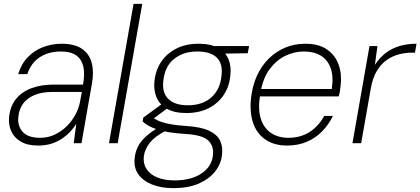

<svg xmlns="http://www.w3.org/2000/svg" viewBox="-20 -740 2172 992"><path d="M176 12Q121 12 86.5 -9Q52 -30 37.5 -63.5Q23 -97 27 -136Q33 -192 63 -229Q93 -266 143 -284.5Q193 -303 258 -303H409Q419 -358 410.5 -396Q402 -434 373.5 -454Q345 -474 295 -474Q232 -474 186.5 -445Q141 -416 121 -357H74Q90 -410 124 -445Q158 -480 203.5 -497Q249 -514 298 -514Q366 -514 404 -487.5Q442 -461 454 -414.5Q466 -368 455 -308L401 0H361L374 -100Q363 -82 345.5 -62.5Q328 -43 304 -26Q280 -9 248.5 1.5Q217 12 176 12ZM187 -28Q229 -28 264 -45Q299 -62 326 -89Q353 -116 370 -148.5Q387 -181 393 -212L403 -265H254Q195 -265 157 -248.5Q119 -232 99 -204Q79 -176 75 -139Q69 -90 97 -59Q125 -28 187 -28Z M543 0 670 -720H715L588 0Z M875 232Q812 232 765 213Q718 194 694 159.5Q670 125 676 76Q679 45 692.5 18Q706 -9 732.5 -33.5Q759 -58 801 -83L837 -65Q780 -35 754 -2.5Q728 30 723 69Q719 106 737.5 134Q756 162 793 177Q830 192 882 192Q967 192 1020.5 156.5Q1074 121 1080 63Q1086 15 1056 -14Q1026 -43 937 -48Q888 -51 852.5 -57Q817 -63 791.5 -71.5Q766 -80 748 -90Q730 -100 717 -112L720 -132L821 -206L859 -191L755 -114L758 -138Q772 -131 785 -123Q798 -115 817 -109Q836 -103 866 -97.5Q896 -92 944 -89Q1020 -84 1061.5 -64Q1103 -44 1117.5 -12.5Q1132 19 1127 59Q1123 105 1092.5 144.5Q1062 184 1008 208Q954 232 875 232ZM942 -156Q881 -156 842.5 -178Q804 -200 788.5 -237.5Q773 -275 778 -321Q784 -378 813 -421Q842 -464 891 -489Q940 -514 1006 -514Q1069 -514 1107 -492.5Q1145 -471 1160.5 -434Q1176 -397 1170 -348Q1165 -294 1136.5 -250.5Q1108 -207 1059 -181.5Q1010 -156 942 -156ZM950 -196Q1026 -196 1071.5 -236.5Q1117 -277 1124 -345Q1133 -410 1100.5 -442Q1068 -474 999 -474Q928 -474 880 -436Q832 -398 824 -324Q816 -261 850 -228.5Q884 -196 950 -196ZM1085 -462 1075 -502H1267L1260 -465Z M1463 12Q1397 12 1352 -18.5Q1307 -49 1288 -104Q1269 -159 1277 -233Q1284 -297 1307.5 -348.5Q1331 -400 1368.5 -437Q1406 -474 1453.5 -494Q1501 -514 1557 -514Q1627 -514 1669.5 -484.5Q1712 -455 1729.5 -406Q1747 -357 1740 -299Q1739 -285 1736.5 -270.5Q1734 -256 1730 -242H1310L1317 -280H1694Q1704 -345 1688.5 -388Q1673 -431 1637.5 -452.5Q1602 -474 1550 -474Q1501 -474 1455 -452Q1409 -430 1374.5 -384.5Q1340 -339 1327 -268L1324 -250Q1312 -178 1327 -128.5Q1342 -79 1379.5 -53.5Q1417 -28 1470 -28Q1533 -28 1579.5 -58Q1626 -88 1655 -141H1700Q1679 -97 1645 -62Q1611 -27 1565.5 -7.5Q1520 12 1463 12Z M1801 0 1889 -502H1930L1917 -405Q1942 -443 1974 -467Q2006 -491 2045.5 -502.5Q2085 -514 2132 -514L2124 -468H2107Q2077 -468 2044 -460Q2011 -452 1981 -432Q1951 -412 1928.5 -376Q1906 -340 1896 -284L1846 0Z"/></svg>

Font: DM Sans 16pt ExtraLight
Style: Italic
Weight: 250
Italic angle: -10°
Version: Version 4.004;gftools[0.9.30]